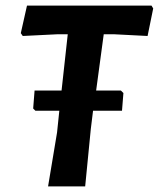

<svg xmlns="http://www.w3.org/2000/svg" viewBox="-20 -663 565 683"><path d="M410 -341 419 -332 414 -269H311L303 -204L283 0H151L183 -192L191 -269H106L98 -277L103 -341H199L221 -541H182L61 -535L54 -545L76 -643H519L525 -633L505 -535L388 -541H349L322 -341Z"/></svg>

Font: Alegreya Sans SC
Style: Bold Italic
Weight: 700
Italic angle: -7°
Designer: Juan Pablo del Peral
Foundry: Huerta Tipografica
Version: Version 2.007